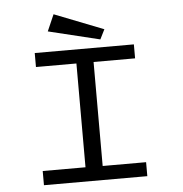

<svg xmlns="http://www.w3.org/2000/svg" viewBox="-55 -850 860 903"><g transform="rotate(-5 375.0 -398.5)"><path d="M116 0V-67H318V-557H127V-623H595V-557H399V-66H604V0ZM440 -660 197 -719 231 -797 463 -706Z"/></g></svg>

Font: Inconsolata ExtraExpanded Thin
Style: Regular
Weight: 100
Width: 8
Monospace: yes
Designer: Raph Levien, Cyreal, Brenton Simpson
Foundry: Raph Levien, Cyreal, Google
Version: Version 3.100; ttfautohint (v1.8.4.7-5d5b)